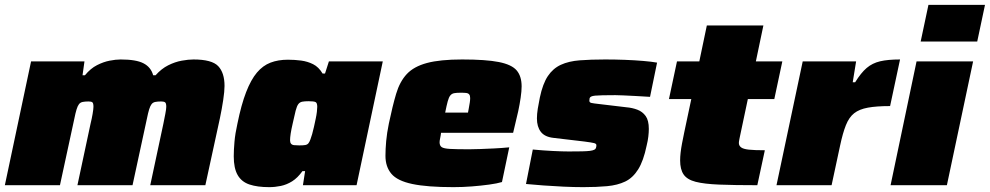

<svg xmlns="http://www.w3.org/2000/svg" viewBox="-23 -763 4078 791"><path d="M-3 0 105 -510H325L317 -453H327Q350 -481 376.5 -494.5Q403 -508 428.5 -513Q454 -518 474 -518Q538 -518 568.5 -502Q599 -486 608 -453H618Q642 -480 670 -494Q698 -508 725.5 -513Q753 -518 774 -518Q850 -518 876 -490.5Q902 -463 902 -409Q902 -387 896.5 -350.5Q891 -314 883 -276L823 0H596L650 -253Q654 -273 658 -293.5Q662 -314 662 -323Q662 -338 657 -341.5Q652 -345 641 -345Q626 -345 616.5 -343Q607 -341 601.5 -334Q596 -327 591.5 -312.5Q587 -298 582 -273L523 0H296L350 -253Q355 -273 358.5 -293.5Q362 -314 362 -323Q362 -338 357.5 -341.5Q353 -345 342 -345Q327 -345 317.5 -343Q308 -341 302.5 -334Q297 -327 292.5 -312.5Q288 -298 283 -273L224 0Z M1086 8Q1037 8 1004.5 -3Q972 -14 956 -42Q940 -70 940 -119Q940 -145 943 -179Q946 -213 955 -253Q971 -332 991 -383.5Q1011 -435 1035.5 -464Q1060 -493 1091.5 -505Q1123 -517 1163 -517Q1191 -517 1217.5 -513.5Q1244 -510 1267 -498.5Q1290 -487 1306 -460H1316L1332 -510H1554L1446 0H1225L1234 -58H1223Q1203 -30 1180.5 -16Q1158 -2 1134 3Q1110 8 1086 8ZM1210 -164Q1226 -164 1234.5 -165.5Q1243 -167 1247.5 -172.5Q1252 -178 1256 -189Q1259 -197 1263 -210.5Q1267 -224 1270.5 -240.5Q1274 -257 1277.5 -273Q1281 -289 1282.5 -302.5Q1284 -316 1284 -323Q1284 -339 1277 -342.5Q1270 -346 1248 -346Q1232 -346 1222 -344Q1212 -342 1206 -334Q1200 -326 1195 -307Q1190 -288 1183 -255Q1177 -229 1174.5 -212.5Q1172 -196 1172 -185Q1172 -176 1176 -171Q1180 -166 1188.5 -165Q1197 -164 1210 -164Z M1845 8Q1737 8 1675.5 -5Q1614 -18 1589.5 -47Q1565 -76 1565 -121Q1565 -149 1568 -182Q1571 -215 1579 -254Q1594 -326 1609 -376.5Q1624 -427 1653 -458Q1682 -489 1736 -503.5Q1790 -518 1881 -518Q1979 -518 2032 -507.5Q2085 -497 2105.5 -473Q2126 -449 2126 -407Q2126 -388 2122 -360.5Q2118 -333 2112 -305Q2106 -277 2100 -254L2091 -216H1794Q1793 -206 1790.5 -194.5Q1788 -183 1788 -177Q1788 -163 1796.5 -157Q1805 -151 1831 -149.5Q1857 -148 1910 -148Q1928 -148 1955 -149Q1982 -150 2013 -151.5Q2044 -153 2075 -156L2045 -13Q2025 -7 1992 -2.5Q1959 2 1921 5Q1883 8 1845 8ZM1811 -299H1905L1908 -315Q1911 -331 1912.5 -341Q1914 -351 1914 -359Q1914 -369 1910 -374Q1906 -379 1897.5 -380Q1889 -381 1875 -381Q1857 -381 1847.5 -379Q1838 -377 1832 -369.5Q1826 -362 1821.5 -345.5Q1817 -329 1811 -299Z M2380 8Q2342 8 2299 6Q2256 4 2215.5 1Q2175 -2 2144 -5L2172 -147Q2193 -145 2214 -143.5Q2235 -142 2254.5 -141Q2274 -140 2291 -139.5Q2308 -139 2320 -139Q2354 -139 2375 -139.5Q2396 -140 2407.5 -141.5Q2419 -143 2425 -146Q2430 -148 2432 -153Q2434 -158 2434 -165Q2434 -171 2424.5 -173.5Q2415 -176 2384 -180L2257 -195Q2221 -199 2205 -220Q2189 -241 2189 -275Q2189 -293 2192.5 -315Q2196 -337 2201 -361Q2213 -418 2234 -449.5Q2255 -481 2287.5 -496Q2320 -511 2365.5 -514.5Q2411 -518 2470 -518Q2510 -518 2550.5 -516.5Q2591 -515 2626.5 -512Q2662 -509 2684 -505L2655 -364Q2624 -366 2595.5 -367.5Q2567 -369 2545 -370Q2523 -371 2512 -371Q2480 -371 2460 -370.5Q2440 -370 2429 -369Q2418 -368 2412 -365Q2407 -362 2406 -358Q2405 -354 2405 -348Q2405 -341 2413 -339Q2421 -337 2449 -334L2558 -321Q2582 -319 2603 -311Q2624 -303 2637 -285Q2650 -267 2650 -232Q2650 -218 2648 -200.5Q2646 -183 2641 -163Q2628 -100 2606 -65Q2584 -30 2552.5 -15Q2521 0 2478 4Q2435 8 2380 8Z M3097 0Q3002 0 2940 -2.5Q2878 -5 2843 -14Q2808 -23 2793.5 -44Q2779 -65 2779 -102Q2779 -117 2781 -134.5Q2783 -152 2787 -173Q2791 -194 2796 -218L2825 -355H2733L2766 -510H2858L2889 -658H3122L3091 -510H3200L3167 -355H3058L3025 -199Q3024 -194 3023 -189Q3022 -184 3021.5 -180.5Q3021 -177 3021 -174Q3021 -163 3030 -156Q3039 -149 3062 -146.5Q3085 -144 3128 -144Z M3176 0 3284 -510H3504L3490 -424H3500Q3524 -463 3547.5 -483Q3571 -503 3603 -510.5Q3635 -518 3685 -518L3644 -326Q3588 -326 3552.5 -319.5Q3517 -313 3496 -296.5Q3475 -280 3462 -247.5Q3449 -215 3438 -163L3403 0Z M3770 -592 3802 -743H4035L4003 -592ZM3646 0 3753 -510H3986L3878 0Z"/></svg>

Font: Saira SemiExpanded Black
Style: Italic
Weight: 900
Width: 6
Italic angle: -12°
Designer: Hector Gatti with collaboration of the Omnibus-Type team
Foundry: Omnibus-Type
Version: Version 1.101